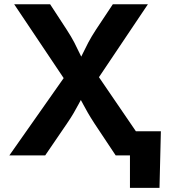

<svg xmlns="http://www.w3.org/2000/svg" viewBox="-20 -748 814 924"><path d="M24.9 0 325.2 -427.3V-314.2L48.2 -727.5H221.2L300.9 -605.4Q323.3 -571 337.7 -543.2Q352 -515.4 363.9 -489.9Q375.9 -464.4 390.4 -436.8H350.9Q366 -464.2 378 -489.7Q390.1 -515.2 404.8 -543.1Q419.5 -571 441.9 -605.4L523 -727.5H691.8L419.8 -322.3V-429.9L713.4 0H536.8L435.5 -152.4Q415.5 -183.2 403.1 -204.7Q390.6 -226.1 380.6 -245.4Q370.7 -264.6 357.4 -288.5H380.8Q368 -265.3 357.8 -245.9Q347.6 -226.5 335 -204.9Q322.5 -183.2 301.5 -152.4L197.4 0ZM605.4 156.2V0H563.3V-116.4H754.2L747.6 156.2Z"/></svg>

Font: Inter Variable LoSnoCo
Style: Regular
Weight: 400
Designer: Rasmus Andersson
Foundry: rsms
Version: Version 4.000;git-a52131595; featfreeze: case,dlig,ss01,ss02